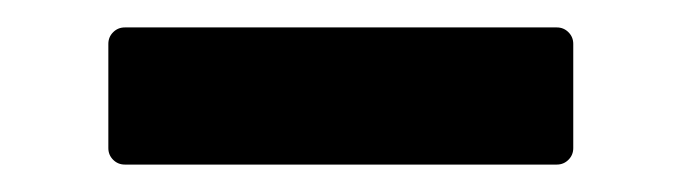

<svg xmlns="http://www.w3.org/2000/svg" viewBox="-20 -371 496 140"><path d="M71 -351H386Q391 -351 394.5 -347.5Q398 -344 398 -339V-263Q398 -258 394.5 -254.5Q391 -251 386 -251H71Q66 -251 62.5 -254.5Q59 -258 59 -263V-339Q59 -344 62.5 -347.5Q66 -351 71 -351Z"/></svg>

Font: Barlow SemiBold
Style: Regular
Weight: 600
Designer: Jeremy Tribby
Foundry: Tribby Type
Version: Version 1.422